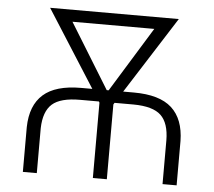

<svg xmlns="http://www.w3.org/2000/svg" viewBox="-51 -767 917 823"><g transform="rotate(5 407.5 -355.5)"><path d="M76.7 0V-192.9Q78.6 -286.6 131.6 -333.5Q184.6 -380.4 293.9 -380.4H342.3L131.8 -710.9H685.5L475.1 -380.4H521Q631.8 -380.4 684.3 -332.8Q736.8 -285.2 738.3 -190.9V0H677.7V-188.5Q677.2 -262.2 642.6 -295.4Q607.9 -328.6 523.9 -329.1H442.4L438 -321.8V0H377.9V-324.2L375 -329.1H293.9Q210 -329.1 174.3 -297.4Q138.7 -265.6 136.7 -193.8V0ZM404.3 -380.4H412.6L584.5 -659.7H232.4Z"/></g></svg>

Font: Roboto Light
Style: Regular
Weight: 300
Designer: Google
Version: Version 2.134; 2016; ttfautohint (v1.6)